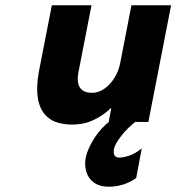

<svg xmlns="http://www.w3.org/2000/svg" viewBox="-20 -461 667 726"><path d="M254 10Q195 10 163.5 -15Q132 -40 124 -85.5Q116 -131 127 -190L176 -441H326L277 -190Q272 -165 275.5 -147Q279 -129 292 -119.5Q305 -110 328 -110Q352 -110 374 -125Q396 -140 412 -165.5Q428 -191 434 -220L477 -441H627L541 0H391L401 -54Q373 -26 335.5 -8Q298 10 254 10ZM391 245Q357 245 335.5 229.5Q314 214 306.5 189Q299 164 304 136Q311 102 336 62.5Q361 23 399 -6H499Q462 22 438 53.5Q414 85 411 102Q408 118 413 126.5Q418 135 431 135Q447 135 470 127Q493 119 516 100L495 212Q473 228 446.5 236.5Q420 245 391 245Z"/></svg>

Font: Teachers
Style: Italic
Weight: 400
Italic angle: -11°
Designer: Alfredo Marco Pradil, Chank Diesel
Version: Version 1.001